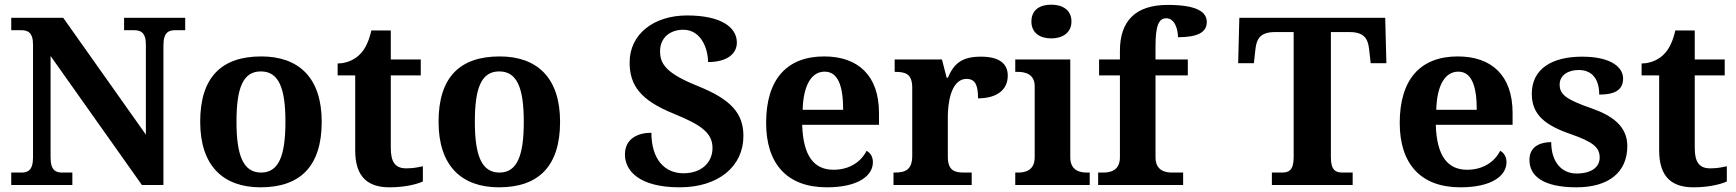

<svg xmlns="http://www.w3.org/2000/svg" viewBox="-20 -790 7415 820"><path d="M28 0H289V-53H247C219 -53 196 -61 196 -118V-551L586 0H678V-596C678 -653 701 -661 729 -661H771V-714H510V-661H552C579 -661 603 -653 603 -600V-215L250 -714H28V-661H70C97 -661 121 -653 121 -600V-118C121 -61 98 -53 70 -53H28Z M1093 10C1264 10 1354 -82 1354 -270C1354 -458 1256 -549 1096 -549C924 -549 835 -458 835 -270C835 -82 933 10 1093 10ZM1095 -53C1018 -53 990 -128 990 -270C990 -413 1017 -485 1094 -485C1171 -485 1199 -413 1199 -270C1199 -128 1172 -53 1095 -53Z M1644 10C1714 10 1765 -5 1786 -15V-80C1765 -75 1741 -71 1715 -71C1668 -71 1649 -98 1649 -158V-468H1777V-536H1649V-660H1566C1556 -615 1540 -582 1520 -561C1500 -539 1465 -519 1422 -519V-468H1497V-148C1497 -31 1554 10 1644 10Z M2111 10C2282 10 2372 -82 2372 -270C2372 -458 2274 -549 2114 -549C1942 -549 1853 -458 1853 -270C1853 -82 1951 10 2111 10ZM2113 -53C2036 -53 2008 -128 2008 -270C2008 -413 2035 -485 2112 -485C2189 -485 2217 -413 2217 -270C2217 -128 2190 -53 2113 -53Z M2883 10C3049 10 3155 -80 3155 -209C3155 -307 3101 -365 2964 -421C2829 -475 2799 -514 2799 -571C2799 -631 2844 -663 2898 -663C2975 -663 3004 -581 3004 -525C3086 -525 3127 -561 3127 -608C3127 -673 3061 -724 2914 -724C2773 -724 2669 -645 2669 -523C2669 -425 2716 -362 2856 -305C2968 -259 3023 -226 3023 -158C3023 -97 2977 -50 2899 -50C2819 -50 2762 -109 2762 -223C2704 -223 2649 -198 2649 -130C2649 -65 2704 10 2883 10Z M3511 10C3646 10 3708 -40 3708 -97C3708 -119 3699 -136 3681 -146C3658 -100 3609 -65 3540 -65C3457 -65 3410 -123 3406 -257H3734V-308C3734 -467 3645 -549 3500 -549C3342 -549 3252 -453 3252 -265C3252 -91 3341 10 3511 10ZM3581 -321H3408C3411 -427 3446 -484 3502 -484C3559 -484 3581 -423 3581 -321Z M3796 0H4130V-53H4098C4058 -53 4028 -61 4028 -120V-293C4028 -339 4038 -453 4108 -453C4146 -453 4157 -425 4157 -370C4237 -370 4284 -406 4284 -467C4284 -519 4247 -548 4169 -548C4087 -548 4054 -518 4028 -458H4023L4003 -536H3801V-483H3804C3848 -483 3876 -474 3876 -415V-125C3876 -62 3844 -53 3799 -53H3796Z M4470 -626C4516 -626 4556 -649 4556 -698C4556 -749 4516 -770 4470 -770C4422 -770 4385 -749 4385 -698C4385 -649 4422 -626 4470 -626ZM4316 0H4634V-53H4622C4593 -53 4551 -61 4551 -118V-536H4316V-483H4328C4356 -483 4399 -475 4399 -422V-118C4399 -61 4357 -53 4328 -53H4316Z M4670 0H5033V-53H4986C4957 -53 4915 -61 4915 -118V-468H5053V-536H4915V-591C4915 -679 4928 -712 4961 -712C4998 -712 5011 -663 5011 -631C5093 -631 5134 -651 5134 -696C5134 -737 5096 -769 4967 -769C4826 -769 4763 -697 4763 -573V-536H4674V-468H4763V-118C4763 -61 4721 -53 4692 -53H4670Z M5412 0H5757V-53H5715C5686 -53 5664 -61 5664 -118V-653H5744C5804 -653 5822 -626 5827 -582L5834 -520H5901L5896 -714H5273L5268 -520H5335L5342 -582C5347 -626 5365 -653 5425 -653H5505V-118C5505 -61 5483 -53 5454 -53H5412Z M6217 10C6352 10 6414 -40 6414 -97C6414 -119 6405 -136 6387 -146C6364 -100 6315 -65 6246 -65C6163 -65 6116 -123 6112 -257H6440V-308C6440 -467 6351 -549 6206 -549C6048 -549 5958 -453 5958 -265C5958 -91 6047 10 6217 10ZM6287 -321H6114C6117 -427 6152 -484 6208 -484C6265 -484 6287 -423 6287 -321Z M6713 10C6851 10 6930 -55 6930 -166C6930 -250 6867 -296 6778 -327C6669 -365 6641 -386 6641 -429C6641 -470 6679 -491 6722 -491C6780 -491 6810 -452 6810 -386C6883 -386 6912 -410 6912 -455C6912 -501 6863 -548 6737 -548C6608 -548 6522 -496 6522 -389C6522 -299 6581 -254 6689 -217C6783 -184 6812 -161 6812 -117C6812 -80 6782 -49 6713 -49C6648 -49 6605 -100 6605 -183C6570 -183 6512 -172 6512 -107C6512 -40 6568 10 6713 10Z M7213 10C7283 10 7334 -5 7355 -15V-80C7334 -75 7310 -71 7284 -71C7237 -71 7218 -98 7218 -158V-468H7346V-536H7218V-660H7135C7125 -615 7109 -582 7089 -561C7069 -539 7034 -519 6991 -519V-468H7066V-148C7066 -31 7123 10 7213 10Z"/></svg>

Font: Noto Serif Test
Style: Bold
Weight: 700
Version: Version 1.000